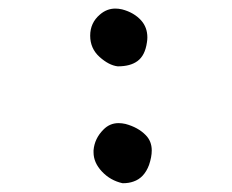

<svg xmlns="http://www.w3.org/2000/svg" viewBox="-20 -577 540 446"><path d="M197.3 -223.1Q197.3 -225.6 197.3 -228Q199.7 -255.4 220.2 -275.9Q234.9 -291 255.4 -291Q263.2 -291 271.5 -289.1Q300.8 -281.2 318.4 -263.2Q332.5 -249 332.5 -227.5Q332.5 -212.4 326.2 -193.8Q314.9 -163.6 290 -155.3Q279.3 -151.4 265.6 -151.4H264.6Q236.3 -157.7 216.8 -178.5Q197.3 -199.2 197.3 -223.1ZM211.9 -543Q228 -557.1 248 -557.1Q255.4 -557.1 263.7 -555.2Q291.5 -547.9 308.1 -529.3Q322.3 -513.2 322.3 -490.2Q322.3 -484.4 321.3 -478.5Q316.9 -447.8 299.3 -435.1Q282.7 -422.9 253.9 -422.9H253.4Q232.9 -425.3 211.2 -444.8Q189.5 -464.4 189.5 -494.1Q189.5 -523.9 211.9 -543Z"/></svg>

Font: Bakudai
Style: Bold
Weight: 700
Version: Version 1.48